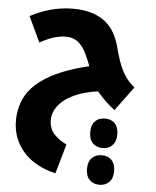

<svg xmlns="http://www.w3.org/2000/svg" viewBox="-61 -569 841 1037"><g transform="rotate(5 359.5 -50.5)"><path d="M563 8Q515 -27 466 -85Q429 -80 394 -70.5Q359 -61 324 -43Q275 -18 250 17.5Q225 53 225 89Q225 137 252 166.5Q279 196 321 216L275 376Q207 361 153.5 325.5Q100 290 69 235Q38 180 38 110Q38 42 66 -14Q94 -70 154 -113Q198 -145 261.5 -171Q325 -197 407 -216Q403 -227 397.5 -241Q392 -255 384 -272Q365 -316 337.5 -340Q310 -364 266 -364Q236 -364 203 -354Q170 -344 127 -320L62 -458Q117 -487 175 -502.5Q233 -518 294 -518Q397 -518 461.5 -472Q526 -426 551 -322Q568 -254 592.5 -205.5Q617 -157 660 -123ZM517 218Q484 218 463.5 197.5Q443 177 443 138Q443 99 463 78.5Q483 58 517 58Q551 58 570.5 79Q590 100 590 138Q590 176 569.5 197Q549 218 517 218ZM517 417Q484 417 463.5 396.5Q443 376 443 337Q443 298 463 277.5Q483 257 517 257Q551 257 570.5 278Q590 299 590 337Q590 376 569.5 396.5Q549 417 517 417Z"/></g></svg>

Font: Noto Kufi Arabic Black
Style: Regular
Weight: 900
Designer: Monotype Design Team, David Williams, Khaled Hosny
Foundry: Google LLC
Version: Version 2.109; ttfautohint (v1.8.4.7-5d5b)